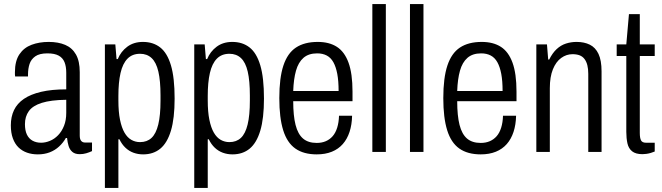

<svg xmlns="http://www.w3.org/2000/svg" viewBox="-20 -743 3240 939"><path d="M165 12Q136 12 112 3.5Q88 -5 70.5 -22Q53 -39 43 -66Q33 -93 33 -130Q33 -172 48.5 -204.5Q64 -237 97 -259.5Q130 -282 181.5 -294Q233 -306 304 -306V-387Q304 -418 295.5 -439Q287 -460 267 -471Q247 -482 212 -482Q173 -482 152.5 -467.5Q132 -453 124.5 -430Q117 -407 117 -379V-369H54Q53 -374 53 -379Q53 -384 53 -390Q53 -445 75 -477.5Q97 -510 134.5 -524Q172 -538 218 -538Q265 -538 299 -523.5Q333 -509 351.5 -476.5Q370 -444 370 -390V-80Q370 -62 377 -54Q384 -46 395 -46H430V-4Q417 2 402 6.5Q387 11 370 11Q347 11 334 0Q321 -11 315.5 -29Q310 -47 308 -68H302Q289 -45 269 -26.5Q249 -8 223 2Q197 12 165 12ZM181 -45Q202 -45 224 -54Q246 -63 264 -81.5Q282 -100 293 -127.5Q304 -155 304 -191V-255Q229 -254 184.5 -240Q140 -226 121 -199.5Q102 -173 102 -136Q102 -105 111.5 -85Q121 -65 139 -55Q157 -45 181 -45Z M493 176V-526H544L550 -454H556Q571 -491 602.5 -514.5Q634 -538 679 -538Q729 -538 763.5 -511Q798 -484 816 -423.5Q834 -363 834 -261Q834 -164 816 -104Q798 -44 764 -16Q730 12 680 12Q655 12 633 4Q611 -4 593.5 -20.5Q576 -37 564 -62H559V176ZM665 -48Q699 -48 721 -68.5Q743 -89 754 -134Q765 -179 765 -251V-276Q765 -348 754.5 -393Q744 -438 721.5 -459Q699 -480 665 -480Q627 -480 603.5 -456Q580 -432 569.5 -386Q559 -340 559 -274V-252Q559 -196 567 -157Q575 -118 589 -94Q603 -70 622.5 -59Q642 -48 665 -48Z M930 176V-526H981L987 -454H993Q1008 -491 1039.5 -514.5Q1071 -538 1116 -538Q1166 -538 1200.5 -511Q1235 -484 1253 -423.5Q1271 -363 1271 -261Q1271 -164 1253 -104Q1235 -44 1201 -16Q1167 12 1117 12Q1092 12 1070 4Q1048 -4 1030.5 -20.5Q1013 -37 1001 -62H996V176ZM1102 -48Q1136 -48 1158 -68.5Q1180 -89 1191 -134Q1202 -179 1202 -251V-276Q1202 -348 1191.5 -393Q1181 -438 1158.5 -459Q1136 -480 1102 -480Q1064 -480 1040.5 -456Q1017 -432 1006.5 -386Q996 -340 996 -274V-252Q996 -196 1004 -157Q1012 -118 1026 -94Q1040 -70 1059.5 -59Q1079 -48 1102 -48Z M1529 12Q1465 12 1424.5 -16.5Q1384 -45 1365 -106Q1346 -167 1346 -263Q1346 -362 1366 -422.5Q1386 -483 1427.5 -510.5Q1469 -538 1534 -538Q1590 -538 1627.5 -514Q1665 -490 1684.5 -436.5Q1704 -383 1704 -295V-248H1414Q1414 -177 1425.5 -132Q1437 -87 1462 -65.5Q1487 -44 1529 -44Q1554 -44 1573.5 -52.5Q1593 -61 1607 -77Q1621 -93 1629 -118.5Q1637 -144 1638 -177H1702Q1701 -133 1689.5 -98Q1678 -63 1656.5 -38.5Q1635 -14 1603 -1Q1571 12 1529 12ZM1414 -298H1636Q1636 -347 1629.5 -381.5Q1623 -416 1610.5 -438.5Q1598 -461 1578 -471.5Q1558 -482 1531 -482Q1489 -482 1464 -460Q1439 -438 1427.5 -397Q1416 -356 1414 -298Z M1801 0V-723H1867V0Z M1985 0V-723H2051V0Z M2331 12Q2267 12 2226.5 -16.5Q2186 -45 2167 -106Q2148 -167 2148 -263Q2148 -362 2168 -422.5Q2188 -483 2229.5 -510.5Q2271 -538 2336 -538Q2392 -538 2429.5 -514Q2467 -490 2486.5 -436.5Q2506 -383 2506 -295V-248H2216Q2216 -177 2227.5 -132Q2239 -87 2264 -65.5Q2289 -44 2331 -44Q2356 -44 2375.5 -52.5Q2395 -61 2409 -77Q2423 -93 2431 -118.5Q2439 -144 2440 -177H2504Q2503 -133 2491.5 -98Q2480 -63 2458.5 -38.5Q2437 -14 2405 -1Q2373 12 2331 12ZM2216 -298H2438Q2438 -347 2431.5 -381.5Q2425 -416 2412.5 -438.5Q2400 -461 2380 -471.5Q2360 -482 2333 -482Q2291 -482 2266 -460Q2241 -438 2229.5 -397Q2218 -356 2216 -298Z M2603 0V-526H2655L2661 -452H2666Q2682 -484 2702.5 -503Q2723 -522 2748 -530Q2773 -538 2800 -538Q2837 -538 2864.5 -524.5Q2892 -511 2907 -479.5Q2922 -448 2922 -394V0H2857V-382Q2857 -406 2852.5 -424Q2848 -442 2838.5 -454.5Q2829 -467 2814.5 -472.5Q2800 -478 2780 -478Q2750 -478 2724.5 -459.5Q2699 -441 2684 -404Q2669 -367 2669 -312V0Z M3122 11Q3089 11 3071.5 -3Q3054 -17 3048.5 -42Q3043 -67 3043 -98V-469H2996V-526H3043L3056 -674H3109V-526H3182V-469H3109V-93Q3109 -68 3115 -56.5Q3121 -45 3139 -45H3182V-2Q3173 2 3162.5 5Q3152 8 3141.5 9.5Q3131 11 3122 11Z"/></svg>

Font: Archivo Condensed Light
Style: Regular
Weight: 300
Width: 3
Designer: Hector Gatti
Foundry: Omnibus-Type
Version: Version 2.001